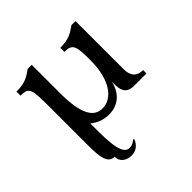

<svg xmlns="http://www.w3.org/2000/svg" viewBox="-185 -608 1008 1008"><g transform="rotate(-45 318.5 -104.0)"><path d="M106 53C106 143 116 191 162 191C162 227 192 250 230 250C261 250 287 234 301 199L296 195C285 205 270 214 252 214C222 214 196 189 196 38V-23C224 0 258 14 299 14C372 14 416 -32 431 -98V-80C431 -49 433 0 497 0H590V-25C535 -25 521 -61 521 -100V-458H491C455 -433 431 -415 365 -415V-385C426 -385 431 -361 431 -261V-255C431 -115 373 -33 297 -33C236 -33 196 -87 196 -247V-458H166C130 -433 106 -415 40 -415V-385C103 -385 106 -370 106 -226Z"/></g></svg>

Font: Milonga
Style: Regular
Weight: 400
Designer: Pablo Impallari, Brenda Gallo, Rodrigo Fuenzalida
Foundry: Pablo Impallari, Brenda Gallo, Rodrigo Fuenzalida
Version: Version 1.000